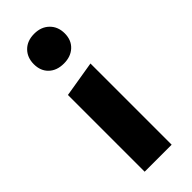

<svg xmlns="http://www.w3.org/2000/svg" viewBox="-223 -698 729 729"><g transform="rotate(-45 142.0 -333.5)"><path d="M69 0V-412L214 -436V0ZM143 -507Q105 -507 82.5 -528.5Q60 -550 60 -586Q60 -622 82.5 -644.5Q105 -667 143 -667Q180 -667 203 -644.5Q226 -622 226 -586Q226 -550 203 -528.5Q180 -507 143 -507Z"/></g></svg>

Font: Ysabeau Office ExtraBold
Style: Regular
Weight: 800
Designer: Christian Thalmann (Catharsis Fonts)
Version: Version 2.001;gftools[0.9.30]; featfreeze: tnum,lnum,ss02